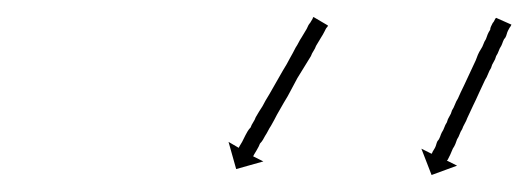

<svg xmlns="http://www.w3.org/2000/svg" viewBox="-20 -568 622 226"><path d="M581 -537Q580 -536 578 -532Q577 -530 576.5 -528Q576 -526 575 -524Q573 -522 572 -519Q571 -516 570 -514Q568 -511 567 -508Q566 -505 564 -502Q563 -498 561 -495Q559 -492 558 -488Q556 -485 554.5 -481Q553 -477 551 -474Q549 -470 547.5 -466.5Q546 -463 544 -459Q540 -450 537 -444Q535 -440 533.5 -436.5Q532 -433 530 -429Q529 -426 527 -422.5Q525 -419 524 -416Q522 -413 521 -410Q520 -407 518 -404Q517 -401 516 -398.5Q515 -396 513 -393Q512 -391 510 -386Q509 -384 507 -380Q507 -380 506 -379L518 -373L488 -362L476 -393L488 -387Q489 -388 489 -389Q490 -391 492 -394Q493 -396 493.5 -398Q494 -400 495 -402Q497 -404 498 -407Q499 -410 500 -412Q502 -415 503 -418Q504 -421 506 -424Q507 -428 509 -431Q511 -434 512 -438Q514 -441 515.5 -445Q517 -449 519 -452Q522 -459 526 -467Q528 -471 529.5 -474.5Q531 -478 533 -482Q535 -486 536.5 -489.5Q538 -493 540 -497Q541 -500 542.5 -503.5Q544 -507 546 -510Q548 -513 549 -516Q550 -519 552 -522Q553 -525 554 -527.5Q555 -530 557 -533Q557 -535 558 -537Q559 -539 560 -541Q561 -542 561.5 -543Q562 -544 563 -546Q563 -546 564 -547L582 -539Q582 -539 581 -537ZM365 -536Q364 -535 363.5 -534Q363 -533 362 -531Q360 -527 358 -524Q355 -519 352 -514Q351 -511 349 -508Q347 -505 346 -502Q343 -497 338 -489Q335 -484 330 -476Q328 -472 326 -468.5Q324 -465 322 -461Q319 -455 314 -447Q309 -438 306 -433Q303 -427 299 -420Q297 -417 295.5 -414Q294 -411 292 -408Q291 -406 289.5 -403.5Q288 -401 286 -399Q285 -396 282 -391Q281 -389 279 -386Q278 -384 278 -384L290 -378L258 -369L249 -401L261 -394Q262 -396 262 -396Q263 -398 265 -401Q266 -403 267 -405Q268 -407 269 -409Q270 -411 271.5 -413.5Q273 -416 275 -418Q276 -421 278 -424Q280 -427 281 -430Q285 -437 289 -443Q292 -449 297 -457Q301 -464 305 -471Q309 -478 313 -485Q318 -493 321 -499Q325 -506 328 -512Q330 -515 331.5 -518Q333 -521 335 -524Q338 -529 341 -534Q343 -539 345 -541Q346 -543 348 -546Q348 -547 349 -548L366 -538Q366 -537 365 -536Z"/></svg>

Font: FRB American Cursive Just Arrows Light
Style: Italic
Weight: 300
Italic angle: -25°
Version: Version 2.0;Modular Font Editor K font №1